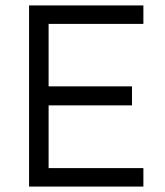

<svg xmlns="http://www.w3.org/2000/svg" viewBox="-20 -687 606 707"><path d="M159 -599H508V-667H87V0H508V-68H159V-299H466V-369H159V-599Z"/></svg>

Font: Maven Pro
Style: Regular
Weight: 400
Designer: Joe Prince
Foundry: Joe Prince
Version: Version 1.003